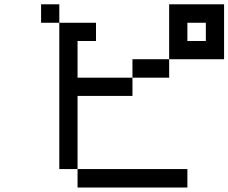

<svg xmlns="http://www.w3.org/2000/svg" viewBox="-20 -796 1040 874"><path d="M833 -609.4H917V-692.4H833ZM167 -692.4V-776.4H250V-692.4ZM333 -26.4H250V-692.4H417V-609.4H333V-442.4H583V-359.4H333ZM333 -26.4H833V57.6H333ZM750 -526.4V-442.4H583V-526.4ZM750 -526.4V-776.4H1000V-526.4Z"/></svg>

Font: KH Dot kagurazaka 12
Style: Regular
Weight: 400
Designer: Original version for X68000 by Keitarou Hiraki (http://hp.vector.co.jp/authors/VA000874/) / TrueType conversion by Homem
Version: Version 1.00.20150527